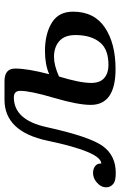

<svg xmlns="http://www.w3.org/2000/svg" viewBox="141 -670 540 862"><g transform="rotate(-90 411.0 -239.0)"><path d="M549.8 -22Q618.2 -22 649.4 -57.6Q684.6 -97.7 684.6 -170.4Q684.6 -218.8 657.5 -242.7Q630.4 -266.6 586.4 -266.6Q548.8 -266.6 498.5 -244.1Q469.7 -150.4 469.7 -99.6Q469.7 -59.6 491.9 -40.8Q514.2 -22 549.8 -22ZM404.8 -446.8Q303.7 -446.8 271.5 -300.8Q228.5 -105.5 186 -47.4Q143.6 10.7 65.9 10.7Q30.3 10.7 17.6 0.5Q1 -12.2 1 -32.2Q1 -56.6 24.9 -76.2Q43 -91.3 66.4 -91.3Q78.1 -91.3 87.4 -87.2Q96.7 -83 102.3 -75.7Q107.9 -68.4 107.9 -54.2Q160.2 -55.7 210.4 -296.4Q251.5 -488.8 394 -488.8H478Q534.2 -488.8 534.2 -440.9Q534.2 -384.8 508.8 -288.1Q551.8 -307.1 612.8 -307.1Q691.9 -307.1 742.2 -274.9Q789.6 -244.6 789.6 -181.2Q789.6 -85.9 718.3 -38.1Q647 9.8 532.2 9.8Q371.1 9.8 371.1 -101.6Q371.1 -159.7 402.6 -266.4Q434.1 -373 434.1 -418Q434.1 -446.8 404.8 -446.8Z"/></g></svg>

Font: Munson
Style: Italic
Weight: 400
Italic angle: -12°
Designer: Paul James MIller
Foundry: High-Logic / Made with FontCreator
Version: Version 2.10;May 5, 2019;FontCreator 11.5.0.2430 64-bit